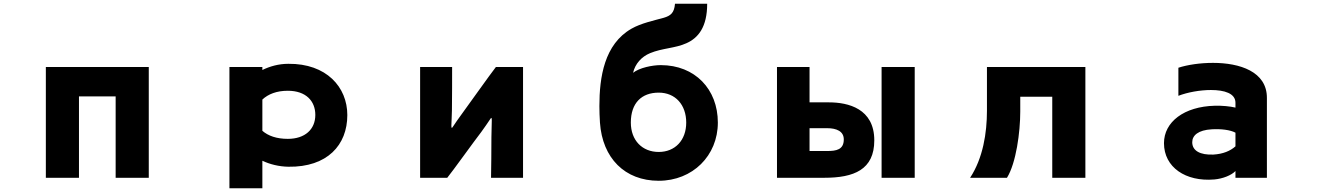

<svg xmlns="http://www.w3.org/2000/svg" viewBox="-20 -886 7040 1026"><path d="M598 -371V64H775V-528H225V64H402V-371Z M1836 -271C1836 -421 1724 -547 1521 -545C1468 -545 1421 -531 1382 -512V-528H1206V120H1382V-27C1422 -8 1470 4 1521 5C1729 8 1836 -111 1836 -271ZM1382 -187V-354C1413 -383 1458 -401 1518 -401C1615 -401 1665 -346 1665 -272C1665 -195 1610 -144 1518 -144C1458 -144 1413 -160 1382 -187Z M2604 64H2775V-528H2630C2598 -487 2481 -322 2445 -273C2429 -251 2414 -230 2401 -210C2395 -200 2392 -200 2392 -214C2392 -226 2395 -277 2395 -297C2396 -343 2396 -490 2396 -528H2225V64H2370C2398 30 2514 -132 2552 -181C2568 -203 2586 -229 2600 -250C2605 -258 2608 -260 2608 -243C2608 -226 2606 -175 2606 -153C2606 -107 2605 36 2604 64Z M3816 -231C3816 -409 3694 -538 3511 -538C3466 -538 3397 -524 3363 -497C3374 -545 3408 -583 3454 -602C3519 -629 3589 -628 3648 -655C3711 -683 3759 -741 3759 -866H3587C3583 -817 3564 -802 3527 -791C3473 -776 3406 -762 3355 -733C3209 -650 3183 -473 3183 -319C3183 -291 3184 -262 3186 -231C3199 -41 3319 80 3500 80C3681 80 3816 -54 3816 -231ZM3647 -231C3647 -136 3587 -74 3500 -74C3412 -74 3351 -136 3351 -231C3351 -336 3409 -391 3500 -391C3589 -391 3647 -326 3647 -231Z M4691 -528V64H4868V-528ZM4652 -136C4652 -306 4512 -339 4410 -339H4306V-528H4132V64H4385C4543 64 4652 21 4652 -136ZM4489 -141C4489 -86 4449 -79 4400 -79H4306V-201H4400C4451 -201 4489 -184 4489 -141Z M5603 -369V64H5780V-528H5254V-294C5254 -176 5233 -41 5164 64H5361C5410 -15 5432 -180 5432 -290V-369Z M6582 28V64H6750C6751 -81 6749 -221 6750 -362C6751 -504 6604 -550 6462 -550C6394 -550 6326 -540 6277 -524V-374C6326 -393 6393 -405 6451 -405C6523 -405 6582 -387 6582 -337V-311C6553 -318 6510 -322 6472 -321C6307 -317 6200 -234 6200 -121C6200 8 6316 86 6469 73C6514 69 6560 51 6582 28ZM6582 -177V-104C6554 -79 6515 -63 6464 -60C6394 -57 6351 -80 6351 -126C6351 -163 6384 -191 6455 -195C6505 -198 6554 -192 6582 -177Z"/></svg>

Font: LINE Seed JP_OTF ExtraBold
Style: Regular
Weight: 800
Designer: LY Corporation & Fontrix & Fontworks
Version: Version 1.013